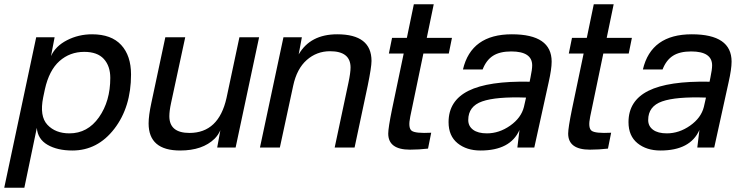

<svg xmlns="http://www.w3.org/2000/svg" viewBox="-58 -697 3504 907"><path d="M57 190H-38L113 -521H200L183 -432Q204 -479 258.5 -507Q313 -535 377 -535Q468 -535 514.5 -484.5Q561 -434 561 -345Q561 -191 482 -88.5Q403 14 284 14Q213 14 166.5 -13Q120 -40 116 -93ZM146 -237Q128 -148 166 -107.5Q204 -67 270 -67Q356 -67 409.5 -143Q463 -219 463 -329Q463 -385 432.5 -418.5Q402 -452 340 -452Q272 -452 223 -408.5Q174 -365 154 -275Z M793 14Q644 14 644 -114Q644 -151 657 -211L723 -521H817L750 -210Q742 -173 742 -148Q742 -69 837 -69Q975 -69 1012 -234L1073 -521H1166L1055 0H968L983 -82Q973 -59 956 -42Q899 14 793 14Z M1368 -521 1353 -440Q1408 -535 1535 -535Q1697 -535 1697 -409Q1697 -380 1679 -292L1617 0H1523L1588 -306Q1598 -353 1598 -378Q1598 -455 1501 -455Q1438 -455 1391 -413.5Q1344 -372 1327 -292L1264 0H1170L1281 -521Z M1880 -146Q1869 -93 1886.5 -79.5Q1904 -66 1979 -70L1964 5Q1921 10 1879 10Q1776 10 1776 -66Q1776 -93 1794 -181L1849 -444H1779L1794 -518H1864L1897 -677H1991L1958 -518H2077L2062 -444H1942Z M2360 -535Q2548 -535 2548 -406Q2548 -371 2534 -309L2466 0H2386L2396 -83Q2353 14 2212 14Q2146 14 2103.5 -20.5Q2061 -55 2061 -120Q2061 -221 2155 -268Q2249 -315 2444 -311L2448 -331Q2456 -369 2456 -388Q2456 -454 2357 -454Q2303 -454 2271 -433.5Q2239 -413 2222 -369H2129Q2168 -535 2360 -535ZM2154 -130Q2154 -101 2177 -84Q2200 -67 2242 -67Q2300 -67 2352 -103.5Q2404 -140 2417 -192L2427 -236Q2286 -241 2220 -218Q2154 -195 2154 -130Z M2730 -146Q2719 -93 2736.5 -79.5Q2754 -66 2829 -70L2814 5Q2771 10 2729 10Q2626 10 2626 -66Q2626 -93 2644 -181L2699 -444H2629L2644 -518H2714L2747 -677H2841L2808 -518H2927L2912 -444H2792Z M3210 -535Q3398 -535 3398 -406Q3398 -371 3384 -309L3316 0H3236L3246 -83Q3203 14 3062 14Q2996 14 2953.5 -20.5Q2911 -55 2911 -120Q2911 -221 3005 -268Q3099 -315 3294 -311L3298 -331Q3306 -369 3306 -388Q3306 -454 3207 -454Q3153 -454 3121 -433.5Q3089 -413 3072 -369H2979Q3018 -535 3210 -535ZM3004 -130Q3004 -101 3027 -84Q3050 -67 3092 -67Q3150 -67 3202 -103.5Q3254 -140 3267 -192L3277 -236Q3136 -241 3070 -218Q3004 -195 3004 -130Z"/></svg>

Font: Nacelle
Style: Italic
Weight: 400
Italic angle: -12°
Designer: Sora Sagano
Foundry: Sora Sagano
Version: Version 1.000;FEAKit 1.0